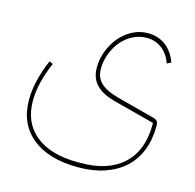

<svg xmlns="http://www.w3.org/2000/svg" viewBox="-103 -565 922 910"><g transform="rotate(15 358.0 -110.0)"><path d="M357 240Q212 240 131 174Q50 108 50 -10Q50 -57 62.5 -108Q75 -159 97 -210L115 -202Q69 -96 69 -10Q69 98 142.5 157.5Q216 217 349 217H365Q499 217 572.5 148.5Q646 80 646 -45V-55L451 -106Q384 -123 352.5 -155.5Q321 -188 321 -239Q321 -282 336 -321.5Q351 -361 377 -392Q403 -423 438.5 -441.5Q474 -460 515 -460Q564 -460 601 -432.5Q638 -405 656 -354L636 -344Q621 -388 589 -412.5Q557 -437 515 -437Q478 -437 446 -420.5Q414 -404 391 -376.5Q368 -349 354.5 -313Q341 -277 341 -239Q341 -197 368.5 -170.5Q396 -144 456 -128L642 -79Q656 -75 661 -68Q666 -61 666 -45Q666 22 645 75Q624 128 584 164.5Q544 201 487 220.5Q430 240 357 240Z"/></g></svg>

Font: IBM Plex Sans Arabic Thin
Style: Regular
Weight: 100
Designer: Mike Abbink, Paul van der Laan, Pieter van Rosmalen, Wael Morcos, Khajak Apelian
Foundry: Bold Monday
Version: Version 1.101